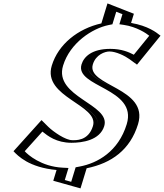

<svg xmlns="http://www.w3.org/2000/svg" viewBox="-20 -965 943 1104"><path d="M539.4 -240C573.9 -352.8 245 -399 302.8 -588C343.1 -720 469.6 -810 589 -834L618.9 -932L726.1 -890L709.6 -836C820.7 -820 881 -762 881 -762L759.1 -612C759.1 -612 694.5 -669 609.5 -669C545.5 -669 502.7 -640 488.9 -595C453.6 -479.6 814.8 -467 748.7 -251C700.4 -93 580.5 -18 452.2 6L420.7 109L310.2 78L329.7 14C155.5 5 79.7 -94 79.7 -94L222 -252C222 -252 303.6 -159 395.6 -159C436.6 -159 515.8 -163 539.4 -240ZM554.4 -240C595.7 -375.3 264.7 -414.4 317.8 -588C355.5 -711.6 474 -796.5 587.6 -819.3L600.3 -821.9L627.5 -910.9L707.8 -879.4L690.6 -822.9L703 -821.1C786.4 -809.1 840.9 -772.1 860.1 -757L759.7 -633.5C736.5 -650.3 683.1 -684 614.1 -684C545.7 -684 490.8 -650.4 473.9 -595C431.2 -455.5 795.2 -451.9 733.7 -251C687.9 -101 577.1 -31.8 453.7 -8.7L440.9 -6.3L411.6 89.6L328.7 66.4L349.1 -0.3L335.1 -1C196.1 -8.2 121.4 -74.8 100.1 -97.3L219.3 -229.6C245.1 -204.1 311.3 -144 391 -144C429.5 -144 526 -147.3 554.4 -240ZM554.4 -240C526 -147.3 429.5 -144 391 -144C311.3 -144 245.1 -204.1 219.3 -229.6L100.1 -97.3C121.4 -74.8 196.1 -8.2 335.1 -1L349.1 -0.3L328.7 66.4L411.6 89.6L440.9 -6.3L453.7 -8.7C577.1 -31.8 687.9 -101 733.7 -251C795.2 -451.9 431.2 -455.5 473.9 -595C490.8 -650.4 545.7 -684 614.1 -684C683.1 -684 736.5 -650.3 759.7 -633.5L860.1 -757C840.9 -772.1 786.4 -809.1 703 -821.1L690.6 -822.9L707.8 -879.4L627.5 -910.9L600.3 -821.9L587.6 -819.3C474 -796.5 355.5 -711.6 317.8 -588C264.7 -414.4 595.7 -375.3 554.4 -240ZM748.7 -251C815.3 -468.8 453.1 -477.8 488.9 -595C502.6 -639.8 545.7 -669 609.5 -669C673.7 -669 725.6 -636.9 748.1 -620.6L759.4 -612.4L881.2 -762.3L872 -769.6C851.9 -785.5 796 -823.6 709.6 -836L726.1 -890L618.9 -932L589 -834C469.6 -810 343.1 -720 302.8 -588C244.4 -397.2 574.4 -354.6 539.4 -240C515.8 -163 436.6 -159 395.6 -159C322.8 -159 257.6 -216.3 232.1 -241.5L221.8 -251.7L79.5 -93.7L87.2 -85.5C109.6 -62 186.4 6.6 329.7 14L310.2 78L420.7 109L452.2 6C577.8 -17.5 700.1 -92 748.7 -251ZM579.4 -240C618.1 -366.6 287.4 -406.8 342.8 -588C382.7 -718.6 511 -802.1 604.8 -821L626.3 -825.3L648.4 -897.5L684.1 -883.5L666.4 -825.5L691.5 -821.9C765.8 -811.2 821.9 -773 838.2 -759.5L749.5 -650.3C720.8 -665.4 679.2 -684 614.1 -684C508.2 -684 462.3 -638.9 448.9 -595C408.7 -463.5 772.4 -459.3 708.7 -251C660.7 -93.9 541.1 -26.6 437.5 -7.3L414.9 -3L389.4 80.5L352.6 70.1L373.7 0.9L339.6 -0.9C217.1 -7.2 140 -75.3 122.1 -95.5L223.8 -208.4C254.7 -183.6 304.1 -144 391 -144C452.6 -144 554.3 -157.9 579.4 -240ZM514.4 -240C487.6 -152.5 413.3 -159 395.6 -159C355.8 -159 285.9 -207.9 257.2 -236.2L218.7 -274.4L57.6 -95.5C82.1 -69.7 146.6 -1.8 305.2 12.5L286.3 74.3L442.9 118.2L478.2 2.6C621.5 -26.8 728.6 -103.5 773.7 -251C838 -461.3 475.7 -469.9 513.9 -595C531.1 -651.4 583.7 -669 609.5 -669C647.5 -669 699 -643.2 723.5 -625.5L767.8 -593.3L903 -759.7C878.3 -779.2 831.2 -816.3 733.7 -833.2L749.8 -885.9L598 -945.4L562.9 -830.5C427.7 -800.2 315.2 -710.5 277.8 -588C221.8 -405 552 -363 514.4 -240Z"/></svg>

Font: Hussar Outliner
Style: Obl
Weight: 700
Foundry: Cannot Into Space Fonts
Version: Version 0.92